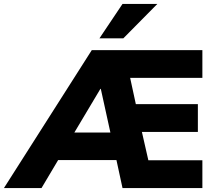

<svg xmlns="http://www.w3.org/2000/svg" viewBox="-80 -961 1106 981"><path d="M-60 0 389 -705H954V-563H585L614 -429H931V-287H645L678 -142H954V0H546L515 -143H217L132 0ZM433 -507 300 -284H484L435 -507ZM428 -765 546 -941H724L550 -765Z"/></svg>

Font: Nunito Sans Black
Style: Regular
Weight: 900
Designer: Vernon Adams
Foundry: Vernon Adams
Version: Version 3.006; ttfautohint (v1.8.3)